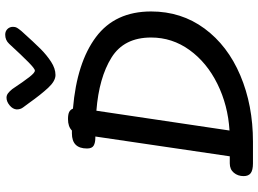

<svg xmlns="http://www.w3.org/2000/svg" viewBox="-147 -850 991 737"><g transform="rotate(-90 348.5 -481.5)"><path d="M673 -397Q673 -281 607.5 -192Q542 -103 427.5 -54.5Q313 -6 173 -6H90Q64 -6 52.5 -14.5Q41 -23 41 -42Q41 -64 54 -79.5Q67 -95 90 -95H117L193 -611H189Q169 -611 158 -617.5Q147 -624 147 -643Q147 -701 205 -701H216Q231 -716 260 -716Q278 -716 287 -711.5Q296 -707 300 -697Q477 -682 575 -608.5Q673 -535 673 -397ZM573 -397Q573 -501 496 -549Q419 -597 292 -607L216 -96Q313 -102 395 -142.5Q477 -183 525 -249.5Q573 -316 573 -397ZM614 -927Q614 -918 610.5 -912Q607 -906 598 -895Q553 -845 529.5 -821.5Q506 -798 480 -781Q454 -764 429 -764Q406 -764 380 -792Q354 -820 322 -865Q313 -878 305 -888Q297 -898 297 -913Q298 -928 312.5 -940Q327 -952 342 -952Q351 -952 358.5 -946.5Q366 -941 375 -930Q405 -885 421.5 -864Q438 -843 446 -843Q453 -843 478 -867.5Q503 -892 549 -942Q563 -957 584 -957Q597 -957 605.5 -948.5Q614 -940 614 -927Z"/></g></svg>

Font: Mali Medium
Style: Italic
Weight: 500
Italic angle: -10°
Version: Version 1.000; ttfautohint (v1.6)